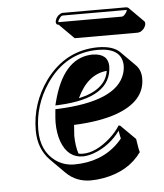

<svg xmlns="http://www.w3.org/2000/svg" viewBox="-49 -626 628 735"><g transform="rotate(-5 265.0 -258.0)"><path d="M500 -481.4H256.3L199.7 -538.1Q194.8 -538.6 192.4 -540.5Q188.5 -545.4 189.9 -553.2Q193.8 -570.3 209.5 -579.1Q213.9 -581.5 217.8 -582H462.9Q468.3 -581.5 471.2 -579.1L527.8 -522.5Q531.2 -517.6 530.3 -511.2Q526.4 -493.2 509.3 -483.9Q503.9 -481.9 500 -481.4ZM225.1 -150.9Q222.7 -123 222.2 -109.4Q222.7 -68.8 232.4 -40Q240.7 -38.1 249 -38.1Q299.3 -38.1 355 -87.4Q380.4 -110.4 394.5 -133.8L400.4 -132.8L457 -76.7Q458 -72.8 459.5 -61.5Q463.4 -33.2 466.8 -25.4Q416.5 44.9 318.4 62Q293.9 66.4 268.6 66.4Q214.4 65.4 177.7 29.8L121.1 -26.9Q77.1 -71.8 77.1 -142.6Q77.1 -246.1 139.2 -332.5Q217.3 -438.5 342.3 -439Q398.9 -438.5 424.8 -413.6L481.4 -356.9Q500.5 -336.9 500.5 -305.7Q500.5 -217.8 388.2 -177.7Q322.8 -154.8 225.1 -150.9ZM252.4 -251Q356.4 -273.9 367.7 -346.2Q293.5 -339.4 252.4 -251ZM158.2 -208.5 159.2 -217.3H168Q396 -226.6 429.2 -330.1Q434.1 -345.7 434.1 -362.3Q431.6 -428.2 342.3 -429.2Q216.3 -429.2 141.6 -318.8Q86.9 -237.3 86.9 -142.6Q86.9 -62.5 141.6 -22.5Q172.9 -0.5 211.9 0Q315.9 0 381.8 -64.5Q391.6 -74.2 398.9 -83.5Q396 -94.2 393.1 -113.8Q352.5 -58.6 290.5 -36.1Q268.1 -28.3 249 -27.8Q190.9 -27.8 167 -92.3Q155.3 -124.5 155.3 -166Q155.3 -178.7 158.2 -208.5ZM378.9 -363.8Q377.4 -241.2 173.8 -231.9L160.2 -231.4L163.6 -244.6Q204.6 -404.3 309.1 -412.6Q314.9 -413.1 319.3 -413.1Q377.9 -411.6 378.9 -363.8ZM443.4 -547.9Q451.7 -547.9 461.4 -563.5Q463.4 -567.4 464.4 -570.3V-571.8H462.9H217.8Q211.4 -571.8 202.6 -557.6Q200.2 -553.7 199.7 -550.8Q199.2 -549.3 199.7 -547.9Z"/></g></svg>

Font: Linux Biolinum Shadow O
Style: Italic
Weight: 400
Italic angle: -12°
Designer: Philipp H. Poll
Foundry: Philipp H. Poll
Version: Version 0.6.2